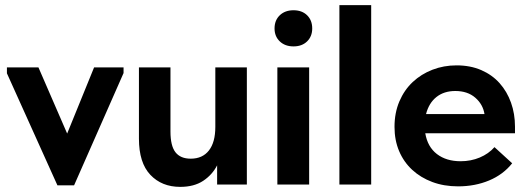

<svg xmlns="http://www.w3.org/2000/svg" viewBox="-20 -720 2061 749"><path d="M7 -434V-457H130L242 -199L347 -457H462V-435L269 3H204Z M683 9Q611 9 566.5 -38Q522 -85 522 -179V-457H645V-207Q645 -151 664.5 -126Q684 -101 724 -101Q770 -101 795 -133Q820 -165 820 -225V-457H943V0H827V-75Q808 -38 772.5 -14.5Q737 9 683 9Z M1062 -457H1186V0H1062ZM1125 -539Q1092 -539 1071.5 -558.5Q1051 -578 1051 -609Q1051 -641 1071.5 -660.5Q1092 -680 1125 -680Q1158 -680 1178 -660.5Q1198 -641 1198 -609Q1198 -578 1178 -558.5Q1158 -539 1125 -539Z M1304 -700H1428V0H1304Z M1767 7Q1712 7 1666.5 -10Q1621 -27 1588 -57.5Q1555 -88 1537 -130.5Q1519 -173 1519 -225Q1519 -280 1538 -324.5Q1557 -369 1590 -400Q1623 -431 1667 -448Q1711 -465 1761 -465Q1815 -465 1857.5 -446.5Q1900 -428 1929 -395.5Q1958 -363 1973.5 -319.5Q1989 -276 1989 -226V-200H1639Q1648 -147 1684.5 -119Q1721 -91 1777 -91Q1817 -91 1851.5 -105.5Q1886 -120 1909 -146L1978 -83Q1943 -39 1888 -16Q1833 7 1767 7ZM1756 -365Q1712 -365 1682.5 -341.5Q1653 -318 1642 -275H1870Q1864 -313 1834 -339Q1804 -365 1756 -365Z"/></svg>

Font: Tilda Sans Bold
Style: Regular
Weight: 700
Designer: ParaType Ltd
Foundry: ParaType Ltd
Version: Version 1.009